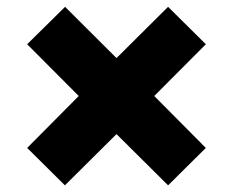

<svg xmlns="http://www.w3.org/2000/svg" viewBox="-20 -696 682 562"><path d="M170 -153.5 321 -303.5 472 -153.5 582.5 -263 431.5 -415 582.5 -566.5 472 -676 321 -526 170.5 -676 59.5 -566.5 210.5 -415 59.5 -263Z"/></svg>

Font: Spartan ExtraBold
Style: Regular
Weight: 800
Designer: Matt Bailey, Mirko Velimirovic
Foundry: Matt Bailey
Version: Version 1.003; ttfautohint (v1.8.3)